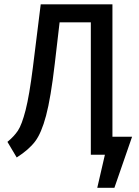

<svg xmlns="http://www.w3.org/2000/svg" viewBox="-20 -727 655 902"><path d="M508.2 -84.6H600.5L517.4 155.4H436.9L472.8 0H406.7V-622.1H260L237.4 -428.2Q218.5 -266.2 196.4 -183.6Q174.4 -101 144.6 -62.1Q114.9 -23.1 58.5 12.8L14.9 -60.5Q46.2 -86.2 64.4 -113.6Q82.6 -141 100.3 -209.7Q117.9 -278.5 134.4 -409.7L171.3 -706.7H508.2Z"/></svg>

Font: Fira Code Fixed Retina
Style: Regular
Weight: 450
Monospace: yes
Designer: Carrois Corporate, Edenspiekermann AG, Nikita Prokopov
Foundry: Carrois Corporate, Edenspiekermann AG, Nikita Prokopov
Version: Version 5.002